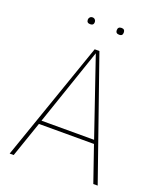

<svg xmlns="http://www.w3.org/2000/svg" viewBox="-152 -934 861 1029"><g transform="rotate(20 278.5 -419.0)"><path d="M176 -818Q176 -826 181.5 -832Q187 -838 196 -838Q205 -838 210.5 -832Q216 -826 216 -818Q216 -799 196 -799Q176 -799 176 -818ZM362 -799Q341 -799 341 -818Q341 -838 362 -838Q381 -838 381 -818Q381 -799 362 -799ZM505 0 435 -203H121L51 0H28L265 -681H292L530 0ZM128 -224H428L278 -663Z"/></g></svg>

Font: FiraGO Thin
Style: Regular
Weight: 100
Designer: bBox Type
Foundry: bBox Type GmbH
Version: Version 1.001;PS 001.001;hotconv 1.0.88;makeotf.lib2.5.64775